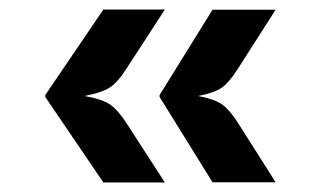

<svg xmlns="http://www.w3.org/2000/svg" viewBox="-20 -478 674 403"><path d="M197 -95 75 -274.5V-278.5L197 -458H326L245.5 -334Q227 -305 210.2 -294.2Q193.5 -283.5 157.5 -276.5Q194 -270 210.5 -259Q227 -248 245.5 -219.5L326 -95ZM426 -95.5 315 -274.5V-278.5L426 -457.5H558.5L479.5 -334Q461.5 -305.5 445.8 -294.2Q430 -283 396 -276.5Q430.5 -270 446.2 -258.8Q462 -247.5 479.5 -220L558.5 -95.5Z"/></svg>

Font: Spline Sans SemiBold
Style: Regular
Weight: 600
Designer: Eben Sorkin, Mirko Velimirovic
Foundry: Sorkin Type
Version: Version 1.000; ttfautohint (v1.8.3)